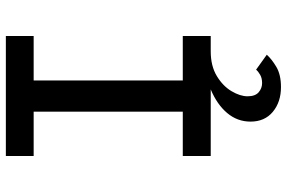

<svg xmlns="http://www.w3.org/2000/svg" viewBox="-182 -558 980 656"><g transform="rotate(-90 308.0 -230.0)"><path d="M338.5 240Q287.5 240 254 212.2Q220.5 184.5 220.5 136Q220.5 91 249.8 56.2Q279 21.5 330.5 0H103V-95.5H254.5V-605H103V-700H513V-605H361V-95.5H513V0H460.5Q410.5 0 376.2 20.8Q342 41.5 324.5 71Q307 100.5 307 126Q307 152 320.8 163.8Q334.5 175.5 352 175.5Q368.5 175.5 379.8 169.2Q391 163 398 155L449 191.5Q434.5 208 407.8 224Q381 240 338.5 240Z"/></g></svg>

Font: Overpass Mono Light SemiBold
Style: Regular
Weight: 600
Monospace: yes
Version: Version 4.000